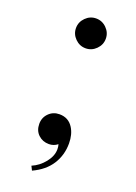

<svg xmlns="http://www.w3.org/2000/svg" viewBox="-131 -582 547 775"><g transform="rotate(20 142.5 -195.0)"><path d="M196 -82Q213 -55 213 -16Q213 34 187.5 74Q162 114 110 138L101 120Q132 107 154.5 79Q177 51 177 22Q177 10 174 1Q158 14 137 14Q110 14 91.5 -3.5Q73 -21 73 -50Q73 -77 91.5 -95.5Q110 -114 137 -114Q176 -114 196 -82ZM208 -464Q208 -438 189 -419Q170 -400 144 -400Q118 -400 99 -419Q80 -438 80 -464Q80 -490 99 -509Q118 -528 144 -528Q170 -528 189 -509Q208 -490 208 -464Z"/></g></svg>

Font: Myanmar April Display
Style: Regular
Weight: 400
Designer: Khon Soe Zaw Thu
Foundry: Myanmar OS
Version: Version 2.50 April 12, 2019